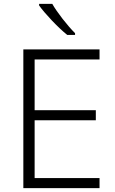

<svg xmlns="http://www.w3.org/2000/svg" viewBox="-20 -968 593 988"><path d="M181.2 -948.2V-939.9C210.4 -898.9 276.9 -827.6 326.2 -788.1H366.2V-797.4C329.1 -833.5 272.5 -905.8 249 -948.2ZM492.2 -51.8H158.2V-349.1H473.1V-400.9H158.2V-662.1H492.2V-713.9H100.1V0H492.2Z"/></svg>

Font: Noto Reveo Sans
Style: Regular
Weight: 300
Designer: Monotype Design Team
Foundry: Monotype Imaging Inc.
Version: Version 2.007